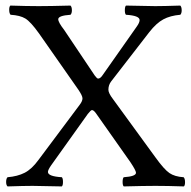

<svg xmlns="http://www.w3.org/2000/svg" viewBox="-20 -667 685 689"><path d="M538 -102Q569 -59 588 -46Q607 -33 639 -31Q644 -26 644 -13Q644 -2 640 2Q580 0 538 0Q498 0 424 2Q420 -2 420 -14Q420 -27 424 -31Q468 -34 468 -47Q468 -55 448 -85L324 -261Q316 -272 310 -272Q306 -272 295 -258L163 -73Q152 -57 152 -50Q152 -34 202 -31Q206 -27 206 -14Q206 -2 202 2Q122 0 97 0Q67 0 7 2Q2 -3 2 -14Q2 -26 7 -31Q43 -34 68.5 -47Q94 -60 118 -93L266 -291Q276 -304 276 -314Q276 -323 262 -344L120 -547Q90 -589 71 -600.5Q52 -612 18 -614Q13 -619 13 -632Q13 -643 17 -647Q77 -645 119 -645Q159 -645 233 -647Q238 -642 238 -630Q238 -619 233 -614Q189 -611 189 -598Q189 -587 210 -560L320 -396Q328 -385 332 -385Q340 -385 348 -397L471 -572Q481 -586 481 -595Q481 -611 432 -614Q428 -618 428 -630Q428 -643 432 -647Q512 -645 537 -645Q567 -645 627 -647Q632 -642 632 -630Q632 -619 627 -614Q591 -611 566 -597.5Q541 -584 516 -552L379 -375Q369 -362 369 -345Q369 -333 385 -312Z"/></svg>

Font: Triodion Unicode
Style: Normal
Weight: 400
Version: Version 1.1